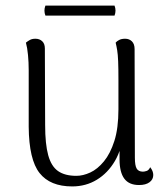

<svg xmlns="http://www.w3.org/2000/svg" viewBox="-20 -656 600 689"><path d="M429 -517Q444 -517 453.5 -507.5Q463 -498 463 -480L464 -90Q464 -62 470.5 -51Q477 -40 493 -40Q498 -40 506 -42.5Q514 -45 519 -56Q530 -42 530 -28Q530 -12 516.5 -2Q503 8 479 8Q443 8 426 -15Q409 -38 409 -84V-169L423 -183Q418 -122 392.5 -78.5Q367 -35 327.5 -11Q288 13 239 13Q160 13 122 -35Q84 -83 83 -201V-404Q83 -432 80.5 -458.5Q78 -485 73 -503Q79 -508 87 -512.5Q95 -517 107 -517Q122 -517 131.5 -508Q141 -499 141 -482L142 -207Q142 -139 153 -99Q164 -59 188.5 -42Q213 -25 254 -25Q278 -25 304 -37Q330 -49 353 -77Q376 -105 390.5 -150.5Q405 -196 405 -264Q405 -329 405 -370Q405 -411 404 -436Q403 -461 400.5 -476Q398 -491 395 -503Q399 -508 407.5 -512.5Q416 -517 429 -517ZM143 -636H391Q398 -618 391 -600H143Q136 -618 143 -636Z"/></svg>

Font: Arima Light
Style: Regular
Weight: 300
Designer: Joana Correia and Natanael Gama
Foundry: NDISCOVER
Version: Version 1.101;gftools[0.9.23]